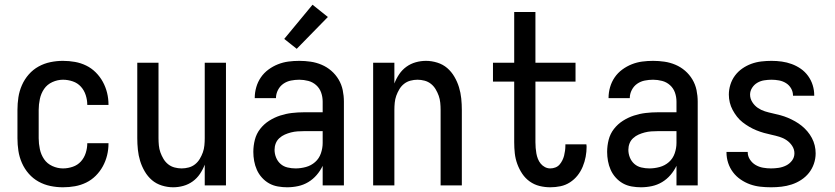

<svg xmlns="http://www.w3.org/2000/svg" viewBox="-20 -786 3540 814"><path d="M247 8Q220 8 193.5 2.5Q167 -3 143.5 -16Q120 -29 102 -49.5Q84 -70 73 -95Q62 -120 58 -146.5Q54 -173 54 -200V-320Q54 -347 58 -373.5Q62 -400 73 -425Q84 -450 102 -470.5Q120 -491 143.5 -504Q167 -517 193.5 -522.5Q220 -528 247 -528Q273 -528 298 -523.5Q323 -519 345.5 -508Q368 -497 386 -479Q404 -461 416 -439Q428 -417 434 -392.5Q440 -368 440 -342V-341H350V-342Q350 -362 343.5 -382.5Q337 -403 323 -418.5Q309 -434 288.5 -441Q268 -448 247 -448Q224 -448 202 -438Q180 -428 167 -409Q154 -390 149 -366.5Q144 -343 144 -320V-200Q144 -177 149 -153.5Q154 -130 167 -111Q180 -92 202 -82Q224 -72 247 -72Q268 -72 288.5 -79Q309 -86 323 -101.5Q337 -117 343.5 -137.5Q350 -158 350 -178V-179H440V-178Q440 -152 434 -127.5Q428 -103 416 -81Q404 -59 386 -41Q368 -23 345.5 -12Q323 -1 298 3.5Q273 8 247 8Z M714 8Q690 8 666 0.5Q642 -7 624 -22.5Q606 -38 593.5 -59.5Q581 -81 574 -104Q567 -127 564.5 -151.5Q562 -176 562 -200V-520H652V-200Q652 -185 653.5 -169.5Q655 -154 660 -140Q665 -126 673 -112.5Q681 -99 693 -89.5Q705 -80 720 -76Q735 -72 750 -72Q765 -72 780 -76Q795 -80 807 -89.5Q819 -99 827 -112.5Q835 -126 840 -140Q845 -154 846.5 -169.5Q848 -185 848 -200V-520H938V0H848V-88Q840 -67 827.5 -48.5Q815 -30 797 -17Q779 -4 757.5 2Q736 8 714 8Z M1197 8Q1178 8 1158 4.5Q1138 1 1121 -8.5Q1104 -18 1090.5 -33Q1077 -48 1069 -66Q1061 -84 1057.5 -103.5Q1054 -123 1054 -142Q1054 -168 1060.5 -193.5Q1067 -219 1083 -239.5Q1099 -260 1121 -274Q1143 -288 1167.5 -296Q1192 -304 1217.5 -307Q1243 -310 1269 -310H1348V-355Q1348 -375 1341.5 -393.5Q1335 -412 1320.5 -425Q1306 -438 1287 -443Q1268 -448 1249 -448Q1231 -448 1213.5 -444.5Q1196 -441 1181.5 -431Q1167 -421 1158.5 -404.5Q1150 -388 1150 -370H1060V-371Q1060 -394 1066.5 -416.5Q1073 -439 1086 -458Q1099 -477 1118 -491Q1137 -505 1158.5 -513.5Q1180 -522 1202.5 -525Q1225 -528 1249 -528Q1273 -528 1297 -524.5Q1321 -521 1343.5 -511.5Q1366 -502 1384.5 -486Q1403 -470 1415.5 -449Q1428 -428 1433 -404Q1438 -380 1438 -355V0H1348V-83Q1338 -62 1322.5 -44Q1307 -26 1287 -14Q1267 -2 1244 3Q1221 8 1197 8ZM1233 -72Q1255 -72 1277 -78Q1299 -84 1316 -99Q1333 -114 1340.5 -136Q1348 -158 1348 -180V-230H1269Q1255 -230 1241 -229Q1227 -228 1213.5 -224.5Q1200 -221 1187.5 -215.5Q1175 -210 1164.5 -200.5Q1154 -191 1149 -178Q1144 -165 1144 -151Q1144 -134 1150.5 -118Q1157 -102 1169.5 -91Q1182 -80 1199 -76Q1216 -72 1233 -72ZM1238 -579 1185 -621 1305 -766 1370 -714Z M1562 0V-520H1652V-432Q1660 -453 1672.5 -471.5Q1685 -490 1703 -503Q1721 -516 1742.5 -522Q1764 -528 1786 -528Q1810 -528 1834 -520.5Q1858 -513 1876 -497.5Q1894 -482 1906.5 -460.5Q1919 -439 1926 -416Q1933 -393 1935.5 -368.5Q1938 -344 1938 -320V0H1848V-320Q1848 -335 1846.5 -350.5Q1845 -366 1840 -380Q1835 -394 1827 -407.5Q1819 -421 1807 -430.5Q1795 -440 1780 -444Q1765 -448 1750 -448Q1735 -448 1720 -444Q1705 -440 1693 -430.5Q1681 -421 1673 -407.5Q1665 -394 1660 -380Q1655 -366 1653.5 -350.5Q1652 -335 1652 -320V0Z M2313 8Q2290 8 2267.5 2.5Q2245 -3 2226 -16.5Q2207 -30 2194 -49.5Q2181 -69 2173 -91Q2165 -113 2162.5 -136Q2160 -159 2160 -183V-440H2070V-520H2160V-735H2250V-520H2420V-440H2250V-183Q2250 -171 2251 -159Q2252 -147 2254 -135.5Q2256 -124 2260.5 -112.5Q2265 -101 2272.5 -92Q2280 -83 2290.5 -77.5Q2301 -72 2313 -72Q2324 -72 2334.5 -76Q2345 -80 2352 -88Q2359 -96 2364 -106Q2369 -116 2371.5 -126Q2374 -136 2375.5 -147Q2377 -158 2377 -169V-174H2466Q2466 -172 2466.5 -169.5Q2467 -167 2467 -164Q2467 -143 2463 -121.5Q2459 -100 2450.5 -79.5Q2442 -59 2428.5 -42Q2415 -25 2396.5 -13Q2378 -1 2356.5 3.5Q2335 8 2313 8Z M2697 8Q2678 8 2658 4.5Q2638 1 2621 -8.5Q2604 -18 2590.5 -33Q2577 -48 2569 -66Q2561 -84 2557.5 -103.5Q2554 -123 2554 -142Q2554 -168 2560.5 -193.5Q2567 -219 2583 -239.5Q2599 -260 2621 -274Q2643 -288 2667.5 -296Q2692 -304 2717.5 -307Q2743 -310 2769 -310H2848V-355Q2848 -375 2841.5 -393.5Q2835 -412 2820.5 -425Q2806 -438 2787 -443Q2768 -448 2749 -448Q2731 -448 2713.5 -444.5Q2696 -441 2681.5 -431Q2667 -421 2658.5 -404.5Q2650 -388 2650 -370H2560V-371Q2560 -394 2566.5 -416.5Q2573 -439 2586 -458Q2599 -477 2618 -491Q2637 -505 2658.5 -513.5Q2680 -522 2702.5 -525Q2725 -528 2749 -528Q2773 -528 2797 -524.5Q2821 -521 2843.5 -511.5Q2866 -502 2884.5 -486Q2903 -470 2915.5 -449Q2928 -428 2933 -404Q2938 -380 2938 -355V0H2848V-83Q2838 -62 2822.5 -44Q2807 -26 2787 -14Q2767 -2 2744 3Q2721 8 2697 8ZM2733 -72Q2755 -72 2777 -78Q2799 -84 2816 -99Q2833 -114 2840.5 -136Q2848 -158 2848 -180V-230H2769Q2755 -230 2741 -229Q2727 -228 2713.5 -224.5Q2700 -221 2687.5 -215.5Q2675 -210 2664.5 -200.5Q2654 -191 2649 -178Q2644 -165 2644 -151Q2644 -134 2650.5 -118Q2657 -102 2669.5 -91Q2682 -80 2699 -76Q2716 -72 2733 -72Z M3249 8Q3226 8 3203.5 5.5Q3181 3 3160 -4.5Q3139 -12 3120 -25Q3101 -38 3087.5 -56Q3074 -74 3067 -95.5Q3060 -117 3060 -140V-142H3150V-141Q3150 -124 3159.5 -109.5Q3169 -95 3183.5 -86.5Q3198 -78 3215 -75Q3232 -72 3249 -72Q3265 -72 3281.5 -74.5Q3298 -77 3313 -84.5Q3328 -92 3338 -105.5Q3348 -119 3348 -136Q3348 -153 3338.5 -167.5Q3329 -182 3315 -191.5Q3301 -201 3284.5 -206Q3268 -211 3251.5 -214.5Q3235 -218 3219 -222.5Q3203 -227 3187 -233.5Q3171 -240 3156.5 -248.5Q3142 -257 3128.5 -267.5Q3115 -278 3104.5 -291.5Q3094 -305 3086 -320Q3078 -335 3074 -351.5Q3070 -368 3070 -385Q3070 -406 3076.5 -427Q3083 -448 3096 -465.5Q3109 -483 3127 -495.5Q3145 -508 3165.5 -515.5Q3186 -523 3208 -525.5Q3230 -528 3251 -528Q3273 -528 3294.5 -525Q3316 -522 3336.5 -514.5Q3357 -507 3375 -494.5Q3393 -482 3406 -464Q3419 -446 3425.5 -425Q3432 -404 3432 -382V-380H3342V-381Q3342 -397 3334 -411Q3326 -425 3312.5 -433.5Q3299 -442 3283 -445Q3267 -448 3251 -448Q3236 -448 3220 -445.5Q3204 -443 3190.5 -435Q3177 -427 3168.5 -413.5Q3160 -400 3160 -385Q3160 -368 3169.5 -353Q3179 -338 3193 -328.5Q3207 -319 3223 -314Q3239 -309 3255.5 -305.5Q3272 -302 3288.5 -297.5Q3305 -293 3320.5 -286.5Q3336 -280 3351 -271.5Q3366 -263 3379 -252.5Q3392 -242 3403 -229Q3414 -216 3422 -201Q3430 -186 3434 -169.5Q3438 -153 3438 -136Q3438 -113 3430.5 -91.5Q3423 -70 3409.5 -53Q3396 -36 3377 -23.5Q3358 -11 3336.5 -4Q3315 3 3293 5.5Q3271 8 3249 8Z"/></svg>

Font: Iosevka Term Medium
Style: Regular
Weight: 500
Monospace: yes
Designer: Belleve Invis
Foundry: Belleve Invis
Version: Version 26.3.1